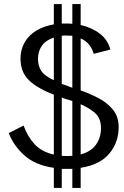

<svg xmlns="http://www.w3.org/2000/svg" viewBox="-20 -824 612 945"><path d="M245 101V2Q155 -11 101.5 -58Q48 -105 23 -169L96 -206Q116 -151 150.5 -114Q185 -77 245 -63V-358Q164 -389 122.5 -429Q81 -469 81 -535Q81 -600 123.5 -645Q166 -690 245 -704V-804H284V-708Q289 -708 294.5 -708Q300 -708 306 -708Q313 -708 320.5 -708Q328 -708 336 -707V-804H377V-701Q431 -689 471 -658.5Q511 -628 523 -580L441 -559Q426 -614 377 -635V-379Q420 -364 463 -342Q506 -320 535 -285.5Q564 -251 564 -198Q564 -123 518 -68Q472 -13 377 2V101H336V7Q329 7 323 7Q317 7 311 7Q303 7 296.5 7Q290 7 284 7V101ZM336 -392V-648Q320 -649 306 -649Q300 -649 294.5 -649Q289 -649 284 -648V-411Q295 -407 309.5 -402Q324 -397 336 -392ZM245 -429V-639Q205 -626 186 -598.5Q167 -571 167 -535Q167 -501 182.5 -476Q198 -451 245 -429ZM311 -56Q317 -56 323.5 -56.5Q330 -57 336 -57V-327Q326 -330 308 -335.5Q290 -341 284 -344V-57Q290 -57 296.5 -56.5Q303 -56 311 -56ZM377 -64Q427 -77 452 -111.5Q477 -146 477 -194Q477 -242 448 -267.5Q419 -293 377 -311Z"/></svg>

Font: Panamera Medium
Style: Regular
Weight: 500
Designer: Bastien Sozeau
Foundry: NBR — Bastien Sozeau
Version: Version 3.002; ttfautohint (v1.8.4.7-5d5b);gftools[0.9.33]